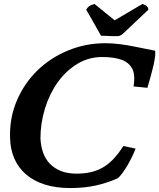

<svg xmlns="http://www.w3.org/2000/svg" viewBox="-20 -941 807 973"><path d="M368 -61Q407 -61 440 -68.5Q473 -76 501.5 -92.5Q530 -109 555.5 -136Q581 -163 605 -201L667 -188Q663 -176 652.5 -153.5Q642 -131 628.5 -107.5Q615 -84 600.5 -64Q586 -44 575 -37Q524 -14 465.5 -1Q407 12 337 12Q263 12 206.5 -6Q150 -24 111.5 -57.5Q73 -91 52.5 -138Q32 -185 31 -243Q28 -344 65.5 -431.5Q103 -519 169 -583.5Q235 -648 324.5 -685Q414 -722 514 -722Q546 -722 584.5 -717.5Q623 -713 661 -705L766 -684Q770 -666 758 -610Q752 -584 743.5 -553.5Q735 -523 727 -496L657 -503Q662 -536 659.5 -558.5Q657 -581 650 -593Q633 -625 595 -638.5Q557 -652 497 -652Q429 -652 371.5 -617Q314 -582 272.5 -524Q231 -466 208 -391.5Q185 -317 185 -239Q187 -200 198.5 -167.5Q210 -135 232.5 -111.5Q255 -88 288.5 -74.5Q322 -61 368 -61ZM576 -758Q560 -758 546.5 -758Q533 -758 522 -759Q519 -759 507 -759.5Q495 -760 492 -760L417 -892Q423 -903 432 -909.5Q441 -916 459 -921L561 -838L702 -921Q715 -916 719 -913.5Q723 -911 728 -905Q730 -901 731 -897.5Q732 -894 732 -892L603 -770Q589 -758 576 -758Z"/></svg>

Font: Lusitana
Style: Bold Italic
Weight: 700
Designer: Ana Paula Megda
Foundry: Ana Paula Megda
Version: Version 1.000; ttfautohint (v1.1) -l 8 -r 50 -G 200 -x 14 -D